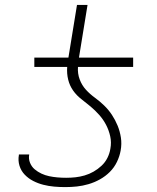

<svg xmlns="http://www.w3.org/2000/svg" viewBox="-20 -755 640 783"><path d="M246 8Q223 8 200.5 6Q178 4 156.5 -1.5Q135 -7 115.5 -17Q96 -27 81 -42.5Q66 -58 59.5 -79Q53 -100 57 -123V-125H99V-124Q96 -107 102.5 -91Q109 -75 121.5 -64.5Q134 -54 149 -47Q164 -40 180.5 -36.5Q197 -33 214.5 -31.5Q232 -30 250 -30Q269 -30 287.5 -32Q306 -34 325 -39.5Q344 -45 361.5 -55Q379 -65 394 -79Q409 -93 418 -111Q427 -129 430 -148Q435 -174 429.5 -199Q424 -224 412.5 -246Q401 -268 384.5 -286.5Q368 -305 349.5 -320.5Q331 -336 311.5 -351Q292 -366 278 -386Q264 -406 258 -430.5Q252 -455 254 -482H120V-520H259L294 -735H337L302 -520H523V-482H298Q296 -455 305 -431Q314 -407 330.5 -389Q347 -371 367 -356.5Q387 -342 405 -324.5Q423 -307 436.5 -286.5Q450 -266 459.5 -243Q469 -220 473 -194Q477 -168 472 -141Q468 -118 457 -95Q446 -72 428 -54Q410 -36 387.5 -23.5Q365 -11 341 -4Q317 3 293.5 5.5Q270 8 246 8Z"/></svg>

Font: Iosevka XLt Ex Obl
Style: Regular
Weight: 200
Width: 7
Italic angle: -9°
Monospace: yes
Designer: Belleve Invis
Foundry: Belleve Invis
Version: Version 32.5.0; ttfautohint (v1.8.4)